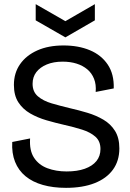

<svg xmlns="http://www.w3.org/2000/svg" viewBox="-20 -892 628 925"><path d="M298 13Q236 13 186.5 -1Q137 -15 103 -43Q69 -71 52.5 -112.5Q36 -154 39 -208L125 -225Q121 -167 144 -132Q167 -97 208.5 -81.5Q250 -66 301 -66Q352 -66 388.5 -79Q425 -92 444.5 -116Q464 -140 464 -174Q464 -212 439.5 -233.5Q415 -255 375.5 -267.5Q336 -280 291 -290Q247 -300 204 -312.5Q161 -325 125.5 -345.5Q90 -366 68.5 -399Q47 -432 47 -483Q47 -540 76.5 -582.5Q106 -625 159.5 -649Q213 -673 286 -673Q358 -673 413 -650Q468 -627 499 -581Q530 -535 528 -466L441 -449Q444 -485 433 -512.5Q422 -540 400.5 -558Q379 -576 349 -585.5Q319 -595 282 -595Q238 -595 205.5 -581.5Q173 -568 155 -544.5Q137 -521 137 -488Q137 -450 162.5 -428Q188 -406 229 -394Q270 -382 316 -371Q360 -361 401.5 -348.5Q443 -336 478 -315.5Q513 -295 534 -261.5Q555 -228 555 -177Q555 -117 524 -74.5Q493 -32 435.5 -9.5Q378 13 298 13ZM152 -872 295 -790 437 -872V-794L295 -712L152 -794Z"/></svg>

Font: Bricolage Grotesque 72pt
Style: Regular
Weight: 400
Version: Version 1.001;gftools[0.9.33.dev8+g029e19f]